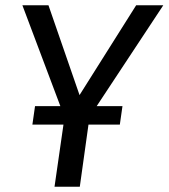

<svg xmlns="http://www.w3.org/2000/svg" viewBox="-20 -709 640 729"><path d="M327 -306H445L435 -236H221H103L113 -306ZM497 -689H600L320 -265L283 0H187L225 -264L65 -689H164L282 -348Z"/></svg>

Font: Fira Sans Variable
Style: Italic
Weight: 397
Italic angle: -8°
Designer: Carrois Corporate & Edenspiekermann AG
Foundry: Carrois Corporate GbR & Edenspiekermann AG
Version: Version 4.202